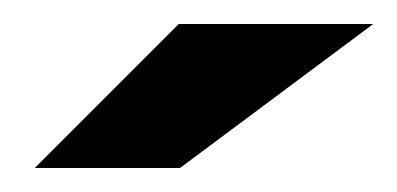

<svg xmlns="http://www.w3.org/2000/svg" viewBox="-20 -686 331 160"><path d="M129 -666H291L130 -546H9Z"/></svg>

Font: Decalotype Black Italic
Style: Regular
Weight: 900
Italic angle: -12°
Designer: Alfredo Marco Pradil
Foundry: Alfredo Marco Pradil
Version: Version 1.0